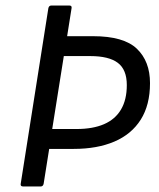

<svg xmlns="http://www.w3.org/2000/svg" viewBox="-20 -675 574 695"><path d="M64 0Q53 0 55 -10L155 -645Q157 -655 166 -655H231Q241 -655 239 -645L223 -544H317Q428 -544 475.5 -498.5Q523 -453 523 -374Q523 -295 489.5 -242Q456 -189 394 -162.5Q332 -136 247 -136H158L138 -10Q136 0 127 0ZM169 -208H257Q316 -208 356.5 -225.5Q397 -243 418 -278.5Q439 -314 439 -367Q439 -423 406.5 -447.5Q374 -472 307 -472H211Z"/></svg>

Font: Sofia Sans Hairline
Style: Italic
Weight: 1
Italic angle: -9°
Designer: Botio Nikoltchev, Ani Petrova
Foundry: lettersoup
Version: Version 4.102